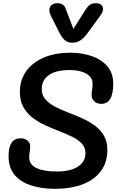

<svg xmlns="http://www.w3.org/2000/svg" viewBox="-20 -1181 733 1209"><path d="M327 8Q243 8 177 -13Q111 -34 72.5 -79Q34 -124 34 -197Q34 -310 109 -310Q136 -310 153 -296Q170 -282 170 -260Q170 -238 167 -225Q164 -212 164 -190Q164 -144 210.5 -122.5Q257 -101 337 -101Q422 -101 470 -131.5Q518 -162 518 -217Q518 -252 495.5 -276.5Q473 -301 436.5 -319Q400 -337 356 -354Q312 -371 267.5 -391Q223 -411 186.5 -438.5Q150 -466 127.5 -506Q105 -546 105 -603Q105 -675 143.5 -730.5Q182 -786 253.5 -817.5Q325 -849 425 -849Q496 -849 557 -828Q618 -807 655.5 -764Q693 -721 693 -654Q693 -527 618 -527Q591 -527 574 -543Q557 -559 557 -581Q557 -603 560 -616.5Q563 -630 563 -654Q563 -683 543.5 -702Q524 -721 491.5 -730.5Q459 -740 420 -740Q333 -740 288 -708.5Q243 -677 243 -620Q243 -582 265.5 -556Q288 -530 324.5 -510.5Q361 -491 405.5 -474Q450 -457 494 -437.5Q538 -418 574.5 -392Q611 -366 633.5 -328.5Q656 -291 656 -237Q656 -157 614 -102Q572 -47 498 -19.5Q424 8 327 8ZM434 -912Q406 -912 387.5 -928.5Q369 -945 351 -981L301 -1080Q291 -1100 291 -1117Q291 -1140 306 -1150.5Q321 -1161 340 -1161Q360 -1161 373.5 -1153Q387 -1145 394 -1125L442 -999L520 -1122Q534 -1143 547.5 -1152Q561 -1161 585 -1161Q603 -1161 616 -1151.5Q629 -1142 629 -1125Q629 -1106 612 -1083L528 -968Q507 -940 485 -926Q463 -912 434 -912Z"/></svg>

Font: Pacifico
Style: Regular
Weight: 400
Designer: Vernon Adams
Foundry: Vernon Adams
Version: Version 3.010; ttfautohint (v1.8.4.7-5d5b)